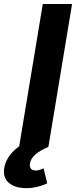

<svg xmlns="http://www.w3.org/2000/svg" viewBox="-77 -748 387 978"><path d="M290.1 -727.5 169.5 0H20.3L140.9 -727.5ZM56.3 210.3Q-0.6 210.3 -32.1 183.2Q-63.6 156.2 -55.3 107.1Q-49.7 72.7 -26.1 42Q-2.6 11.4 32.4 -10.7L169.5 0Q127.2 18.4 103.5 38.8Q79.7 59.2 75.6 84.7Q73 101.7 80.4 111.1Q87.9 120.4 105.1 120.4Q115.8 120.4 125.9 117.2Q136 114 144.8 109.1L163.6 185.6Q144 195.7 115.3 203Q86.5 210.3 56.3 210.3Z"/></svg>

Font: Inter
Style: Italic
Weight: 400
Italic angle: -9.3988°
Designer: Rasmus Andersson
Foundry: rsms
Version: Version 4.001;git-66647c0bb